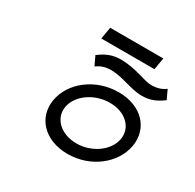

<svg xmlns="http://www.w3.org/2000/svg" viewBox="-167 -953 1167 1148"><g transform="rotate(30 416.5 -379.5)"><path d="M278 -770 264 -688H631L645 -770ZM429 -638C367 -638 326 -616 288 -588L283 -585L312 -523L317 -526C343 -544 371 -554 412 -554C487 -554 571 -512 643 -512C705 -512 744 -533 783 -561L787 -564L758 -626L754 -623C729 -605 701 -596 660 -596C611 -596 534 -638 429 -638ZM502 -381C609 -381 681 -312 666 -226C651 -140 555 -70 448 -70C341 -70 267 -140 282 -226C297 -312 395 -381 502 -381ZM434 11C593 11 725 -95 748 -226C771 -357 675 -462 516 -462C356 -462 223 -357 200 -226C177 -95 274 11 434 11Z"/></g></svg>

Font: Charger Monospace
Style: Regular
Weight: 400
Designer: Jasper
Foundry: Cannot Into Space Fonts
Version: Version 0.980